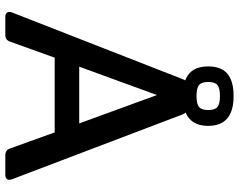

<svg xmlns="http://www.w3.org/2000/svg" viewBox="-106 -770 877 704"><g transform="rotate(90 332.0 -418.5)"><path d="M43 0Q31 0 26.5 -6.5Q22 -13 26 -24L271 -651Q276 -667 294 -667H377Q394 -667 400 -650L638 -24Q642 -13 637.5 -6.5Q633 0 621 0H550Q531 0 525 -17L466 -181H192L133 -17Q127 0 109 0ZM225 -271H433L329 -556ZM333 -651Q277 -651 250.5 -674Q224 -697 224 -744Q224 -791 250.5 -814Q277 -837 333 -837Q442 -837 442 -744Q442 -651 333 -651ZM333 -701Q362 -701 373 -710.5Q384 -720 384 -744Q384 -768 373 -777.5Q362 -787 333 -787Q303 -787 292 -777.5Q281 -768 281 -744Q281 -720 292 -710.5Q303 -701 333 -701Z"/></g></svg>

Font: Pitagon Sans Medium
Style: Regular
Weight: 500
Designer: Travis Tran
Foundry: Pitagon
Version: Version 1.001; ttfautohint (v1.8.4.7-5d5b);gftools[0.9.26]